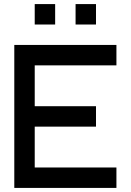

<svg xmlns="http://www.w3.org/2000/svg" viewBox="-20 -920 640 940"><path d="M550 0H50V-700H550V-600H150V-400H450V-300H150V-100H550ZM350 -800V-900H450V-800ZM150 -800V-900H250V-800Z"/></svg>

Font: Matrix Sans
Style: Regular
Weight: 400
Designer: Brad Neil
Version: Version 1.100